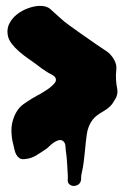

<svg xmlns="http://www.w3.org/2000/svg" viewBox="-20 -632 424 652"><path d="M6 -515Q3 -536 12.5 -553.5Q22 -571 38 -583.5Q54 -596 74 -603.5Q94 -611 112 -612Q137 -613 150.5 -601.5Q164 -590 181 -574Q198 -558 216 -545.5Q234 -533 253 -519Q267 -509 281 -499.5Q295 -490 309 -480Q325 -469 341 -458.5Q357 -448 367 -430Q377 -413 375 -396Q373 -379 374 -361Q375 -345 378 -330.5Q381 -316 374 -300Q373 -298 372.5 -297.5Q372 -297 371 -295Q363 -280 354 -271Q345 -262 331 -254Q322 -249 312 -242Q302 -235 295 -226Q279 -205 275 -177.5Q271 -150 269 -125Q267 -104 264.5 -83.5Q262 -63 257 -42Q255 -34 255.5 -25.5Q256 -17 250 -9Q245 -3 235 -1Q225 1 217 -5Q209 -11 210 -21.5Q211 -32 210 -41Q209 -58 208 -75.5Q207 -93 205 -110Q203 -119 202.5 -133.5Q202 -148 193 -154Q186 -158 178 -155.5Q170 -153 162 -147.5Q154 -142 147 -135Q140 -128 135 -125Q119 -114 102.5 -104Q86 -94 66 -92Q53 -90 46 -95Q39 -100 35 -107.5Q31 -115 29 -124.5Q27 -134 25 -142Q20 -160 19 -181.5Q18 -203 23 -221Q34 -260 60 -278.5Q86 -297 120 -315Q124 -318 133.5 -323.5Q143 -329 151.5 -336Q160 -343 166 -350.5Q172 -358 169 -366Q167 -373 155 -379Q143 -385 136 -390Q120 -400 104 -413Q92 -422 76 -433Q60 -444 45 -457Q30 -470 19 -484.5Q8 -499 6 -515Z"/></svg>

Font: Double Feature
Style: Regular
Weight: 400
Designer: David Shetterly
Foundry: David Shetterly
Version: Version 2.100 1997 initial release